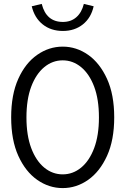

<svg xmlns="http://www.w3.org/2000/svg" viewBox="-20 -949 640 980"><path d="M300 11Q229.9 11 169.9 -31Q110 -73 73.5 -153.5Q37 -234 37 -350Q37 -466 73.3 -546.5Q109.5 -627 169.8 -669Q230 -711 300 -711Q370.3 -711 430 -669Q489.6 -627 526.3 -546.5Q563 -466 563 -350Q563 -234 526.3 -153.5Q489.6 -73 430 -31Q370.3 11 300 11ZM300 -59Q352 -59 394.1 -93.5Q436.1 -128.1 460.6 -193Q485 -258 485 -349.5Q485 -442 460.6 -506.8Q436.1 -571.6 394.1 -606.3Q352 -641 300 -641Q248 -641 205.9 -606.3Q163.9 -571.6 139.4 -506.8Q115 -442 115 -349.5Q115 -258 139.4 -193Q163.9 -128.1 205.9 -93.5Q248 -59 300 -59ZM301 -791Q240 -791 198 -824.5Q156 -858 142 -917L193 -929Q216 -837 301 -837Q342 -837 369.5 -861Q397 -885 408 -929L458 -917Q445 -858 403 -824.5Q361 -791 301 -791Z"/></svg>

Font: Red Hat Mono
Style: Regular
Weight: 300
Monospace: yes
Designer: Pentagram, MCKL
Foundry: Pentagram, MCKL
Version: Version 1.023